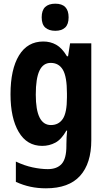

<svg xmlns="http://www.w3.org/2000/svg" viewBox="-20 -781 580 1041"><path d="M215 -556Q253 -556 284.5 -538.5Q316 -521 343 -476H349L360 -546H475V-21Q475 105 414 172.5Q353 240 229 240Q185 240 145 231.5Q105 223 66 205V95Q112 117 157 126.5Q202 136 239 136Q289 136 314.5 107.5Q340 79 340 10V2Q340 -17 341 -36.5Q342 -56 344 -73H340Q313 -25 280 -7.5Q247 10 209 10Q126 10 81.5 -65.5Q37 -141 37 -270Q37 -405 83 -480.5Q129 -556 215 -556ZM255 -440Q214 -440 194 -398Q174 -356 174 -268Q174 -103 256 -103Q298 -103 320.5 -136.5Q343 -170 343 -253V-274Q343 -365 321 -402.5Q299 -440 255 -440ZM280 -761Q352 -761 352 -687Q352 -649 333 -631.5Q314 -614 280 -614Q245 -614 225.5 -631.5Q206 -649 206 -687Q206 -725 225 -743Q244 -761 280 -761Z"/></svg>

Font: Noto Sans Kannada Condensed
Style: Bold
Weight: 700
Width: 3
Designer: Jelle Bosma - Monotype Design Team
Foundry: Monotype Imaging Inc.
Version: Version 2.005; ttfautohint (v1.8.4.7-5d5b)